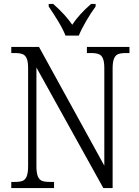

<svg xmlns="http://www.w3.org/2000/svg" viewBox="-20 -950 703 970"><path d="M37 -31H55Q81 -31 94.5 -36.5Q108 -42 115 -59.5Q122 -77 122 -111V-605Q122 -638 115 -654.5Q108 -671 94 -676.5Q80 -682 55 -682H37V-713H177L507 -113V-605Q507 -638 500 -654.5Q493 -671 479 -676.5Q465 -682 440 -682H419V-713H634V-682H616Q591 -682 577 -676.5Q563 -671 556 -654Q549 -637 549 -603V0H502L164 -609V-111Q164 -77 171 -59.5Q178 -42 192 -36.5Q206 -31 231 -31H253V0H37ZM226 -917V-930H249Q312 -874 345 -825Q379 -877 440 -930H463V-917Q440 -886 415.5 -844Q391 -802 378 -770H311Q299 -801 274 -842.5Q249 -884 226 -917Z"/></svg>

Font: Noto Serif NarrowLight
Style: Regular
Weight: 300
Width: 4
Designer: Monotype Design Team
Foundry: Monotype Imaging Inc.
Version: Version 1.001